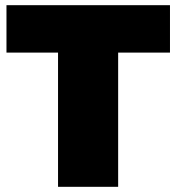

<svg xmlns="http://www.w3.org/2000/svg" viewBox="-20 -721 681 741"><path d="M436 0H204V-518H5V-701H636V-518H436Z"/></svg>

Font: Argentum Novus Black
Style: Regular
Weight: 900
Designer: Julieta Ulanovsky (font) & Cristiano Sobral (main changes)
Foundry: Julieta Ulanovsky (font) & Cristiano Sobral (main changes)
Version: Version 3.00;November 27, 2020;FontCreator 13.0.0.2655 64-bi